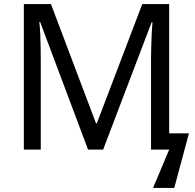

<svg xmlns="http://www.w3.org/2000/svg" viewBox="-20 -734 957 942"><path d="M412 0 177 -626H173Q176 -600 177.5 -565.5Q179 -531 179.5 -498Q180 -465 180 -442V0H97V-714H230L451 -129H455L678 -714H810V-80H907L835 188H731L810 0H721V-448Q721 -472 722 -505.5Q723 -539 724.5 -572Q726 -605 728 -625H724L486 0Z"/></svg>

Font: Go Noto Kurrent-Regular
Style: Regular
Weight: 400
Designer: Monotype Design Team
Foundry: Monotype Imaging Inc.
Version: Version 2.012; ttfautohint (v1.8.4.7-5d5b)